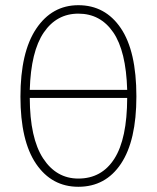

<svg xmlns="http://www.w3.org/2000/svg" viewBox="-20 -713 607 743"><path d="M283.2 -692.9Q387.2 -692.9 447.5 -604Q507.8 -515.1 507.8 -339.8Q507.8 -168.9 448.2 -79.6Q388.7 9.8 283.2 9.8Q180.2 9.8 119.6 -79.1Q59.1 -168 59.1 -338.9Q59.1 -510.7 120.1 -601.8Q181.2 -692.9 283.2 -692.9ZM283.2 -660.2Q199.2 -660.2 149.4 -587.2Q99.6 -514.2 95.2 -365.2H472.2Q467.8 -515.6 418.2 -587.9Q368.7 -660.2 283.2 -660.2ZM283.2 -22Q373.5 -22 422.6 -98.9Q471.7 -175.8 472.2 -334H95.2Q95.7 -178.7 146.7 -100.3Q197.8 -22 283.2 -22Z"/></svg>

Font: Fira Sans Compressed UltraLight
Style: Regular
Weight: 200
Width: 1
Designer: Carrois Corporate & Edenspiekermann AG
Foundry: Carrois Corporate GbR & Edenspiekermann AG
Version: Version 4.203;PS 004.203;hotconv 1.0.88;makeotf.lib2.5.64775